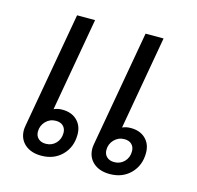

<svg xmlns="http://www.w3.org/2000/svg" viewBox="-87 -641 760 742"><g transform="rotate(15 293.0 -270.0)"><path d="M254 -105Q254 -55 222 -22.5Q190 10 139 10Q98 10 73.5 -11.5Q49 -33 49 -69Q49 -75 51 -87L133 -550H205L139 -176Q153 -183 173 -183Q210 -183 232 -161.5Q254 -140 254 -105ZM528 -105Q528 -55 496 -22.5Q464 10 413 10Q372 10 347.5 -11.5Q323 -33 323 -69Q323 -75 325 -87L407 -550H479L413 -176Q427 -183 447 -183Q484 -183 506 -161.5Q528 -140 528 -105ZM200 -97Q200 -114 189.5 -124.5Q179 -135 160 -135Q136 -135 119.5 -118Q103 -101 103 -77Q103 -60 114 -49.5Q125 -39 144 -39Q168 -39 184 -55.5Q200 -72 200 -97ZM474 -97Q474 -114 463.5 -124.5Q453 -135 434 -135Q410 -135 393.5 -118Q377 -101 377 -77Q377 -60 388 -49.5Q399 -39 418 -39Q442 -39 458 -55.5Q474 -72 474 -97Z"/></g></svg>

Font: Bai Jamjuree
Style: Italic
Weight: 400
Italic angle: -10°
Version: Version 1.000; ttfautohint (v1.6)